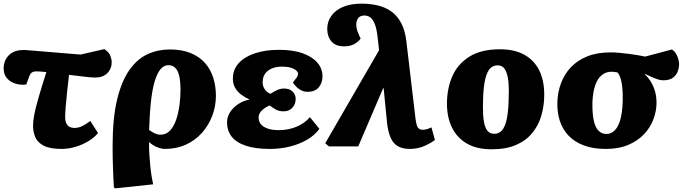

<svg xmlns="http://www.w3.org/2000/svg" viewBox="-30 -802 3764 1052"><path d="M308 14Q244 14 210 -3.5Q176 -21 163.5 -50Q151 -79 151 -113Q151 -139 158 -175Q165 -211 181 -266.5Q197 -322 224 -407Q207 -409 192.5 -410Q178 -411 168 -411Q155 -411 145 -405Q135 -399 127 -375L114 -339Q84 -335 55.5 -343.5Q27 -352 8.5 -373Q-10 -394 -10 -427Q-10 -474 23 -503.5Q56 -533 121 -527L411 -503L542 -533Q567 -516 574.5 -496.5Q582 -477 582 -460Q582 -425 558 -401Q534 -377 490 -377Q479 -377 458.5 -379Q438 -381 410 -384.5Q382 -388 348 -392Q346 -375 344.5 -359Q343 -343 341 -328Q339 -313 337.5 -298Q336 -283 335 -269Q334 -255 332.5 -243Q331 -231 330 -219Q329 -207 328.5 -196.5Q328 -186 327.5 -177Q327 -168 327 -160Q327 -130 340.5 -115.5Q354 -101 377 -101Q401 -101 421.5 -111.5Q442 -122 465 -139L507 -73Q487 -48 453.5 -28Q420 -8 382 3Q344 14 308 14Z M602 230 594 225Q592 194 591 168Q590 142 589 116Q588 90 587.5 62Q587 34 587 -2Q587 -156 612 -258Q637 -360 680 -420Q723 -480 779.5 -505.5Q836 -531 900 -531Q968 -531 1016.5 -510.5Q1065 -490 1095 -455Q1125 -420 1139 -374Q1153 -328 1153 -278Q1153 -220 1133 -167.5Q1113 -115 1076.5 -74Q1040 -33 988.5 -9.5Q937 14 873 14Q855 14 831 4.5Q807 -5 788 -23H787Q786 6 788 38.5Q790 71 793 103Q796 135 800.5 162.5Q805 190 809 208ZM849 -64Q880 -64 901 -86Q922 -108 934.5 -144Q947 -180 953 -223Q959 -266 959 -308Q959 -355 952 -385.5Q945 -416 930 -430.5Q915 -445 893 -445Q869 -445 850.5 -424Q832 -403 818.5 -359.5Q805 -316 797.5 -249Q790 -182 787 -90Q803 -78 818.5 -71Q834 -64 849 -64Z M1449 14Q1368 14 1315.5 -4Q1263 -22 1238.5 -54.5Q1214 -87 1214 -130Q1214 -162 1231 -188Q1248 -214 1275.5 -232Q1303 -250 1335 -256V-258Q1311 -269 1290.5 -284.5Q1270 -300 1258 -321.5Q1246 -343 1246 -371Q1246 -421 1278 -456Q1310 -491 1367 -510Q1424 -529 1498 -529Q1577 -529 1630 -509.5Q1683 -490 1710 -457.5Q1737 -425 1737 -384Q1737 -350 1717.5 -324.5Q1698 -299 1654 -299Q1637 -299 1621.5 -306.5Q1606 -314 1594 -326Q1582 -338 1575 -350Q1590 -369 1596.5 -378.5Q1603 -388 1603 -398Q1603 -413 1579 -425Q1555 -437 1515 -437Q1485 -437 1461 -427.5Q1437 -418 1423 -399Q1409 -380 1409 -351Q1409 -330 1420.5 -313Q1432 -296 1451 -288Q1467 -298 1486.5 -307.5Q1506 -317 1525 -317Q1556 -317 1573 -300.5Q1590 -284 1590 -260Q1590 -231 1572 -211.5Q1554 -192 1523 -192Q1499 -192 1481 -202Q1463 -212 1448 -224Q1426 -216 1406.5 -198.5Q1387 -181 1387 -159Q1387 -137 1399 -122Q1411 -107 1435.5 -98Q1460 -89 1498 -89Q1550 -89 1594.5 -107.5Q1639 -126 1668 -160L1720 -96Q1694 -60 1651 -35.5Q1608 -11 1556 1.5Q1504 14 1449 14Z M2214 14Q2177 14 2151.5 0Q2126 -14 2111.5 -45Q2097 -76 2091 -126L2072 -319L2069 -318L1933 0H1772L1752 -17L2047 -527L2040 -589Q2035 -639 2025 -666.5Q2015 -694 2000.5 -705.5Q1986 -717 1967 -717Q1943 -717 1932.5 -702.5Q1922 -688 1922 -668Q1922 -649 1927.5 -633.5Q1933 -618 1940 -603L1946 -591Q1935 -574 1912 -561Q1889 -548 1856 -548Q1809 -548 1786 -575Q1763 -602 1763 -644Q1763 -683 1785 -714.5Q1807 -746 1849 -764Q1891 -782 1952 -782Q1997 -782 2038.5 -772.5Q2080 -763 2113 -740Q2146 -717 2168 -676Q2190 -635 2197 -572L2247 -149Q2250 -129 2253.5 -116.5Q2257 -104 2265 -97.5Q2273 -91 2286 -91Q2298 -91 2309.5 -94.5Q2321 -98 2334 -104L2353 -35Q2331 -18 2295 -2Q2259 14 2214 14Z M2664 16Q2582 16 2528 -15.5Q2474 -47 2446.5 -103Q2419 -159 2419 -234Q2419 -317 2448.5 -384.5Q2478 -452 2542.5 -492Q2607 -532 2710 -532Q2789 -532 2843 -502Q2897 -472 2924.5 -416.5Q2952 -361 2952 -283Q2952 -224 2936.5 -170Q2921 -116 2887 -74Q2853 -32 2798 -8Q2743 16 2664 16ZM2677 -69Q2711 -69 2728.5 -99Q2746 -129 2752 -182.5Q2758 -236 2758 -306Q2758 -349 2752 -379.5Q2746 -410 2733 -427Q2720 -444 2696 -444Q2678 -444 2663 -433.5Q2648 -423 2637.5 -397Q2627 -371 2621.5 -326Q2616 -281 2616 -214Q2616 -168 2621.5 -135.5Q2627 -103 2640.5 -86Q2654 -69 2677 -69Z M3289 14Q3219 14 3168 -5.5Q3117 -25 3084.5 -59.5Q3052 -94 3037 -141Q3022 -188 3024 -244Q3026 -298 3044 -346.5Q3062 -395 3097.5 -433Q3133 -471 3187.5 -493Q3242 -515 3317 -515Q3338 -515 3365 -512.5Q3392 -510 3418.5 -506.5Q3445 -503 3468.5 -499Q3492 -495 3505 -492L3652 -531Q3672 -517 3681.5 -493Q3691 -469 3691 -448Q3691 -434 3684.5 -413.5Q3678 -393 3659 -377.5Q3640 -362 3604 -362Q3590 -362 3573 -367.5Q3556 -373 3538.5 -381Q3521 -389 3504 -397L3503 -395Q3525 -374 3539.5 -348.5Q3554 -323 3561 -294Q3568 -265 3567 -232Q3566 -191 3550 -148Q3534 -105 3500.5 -68.5Q3467 -32 3414.5 -9Q3362 14 3289 14ZM3292 -68Q3317 -68 3336.5 -86Q3356 -104 3368 -143.5Q3380 -183 3382 -247Q3383 -294 3379.5 -325Q3376 -356 3369.5 -375Q3363 -394 3354 -405Q3344 -407 3336 -408Q3328 -409 3320 -409Q3289 -409 3266 -389.5Q3243 -370 3230.5 -332.5Q3218 -295 3216 -241Q3215 -181 3223 -143Q3231 -105 3249 -86.5Q3267 -68 3292 -68Z"/></svg>

Font: Literata ExtraBold
Style: Italic
Weight: 800
Italic angle: -2°
Designer: Latin by Veronika Burian and Jose Scaglione. Greek by Irene Vlachou. Cyrillic by Vera Evstafieva
Foundry: TypeTogether
Version: Version 3.002